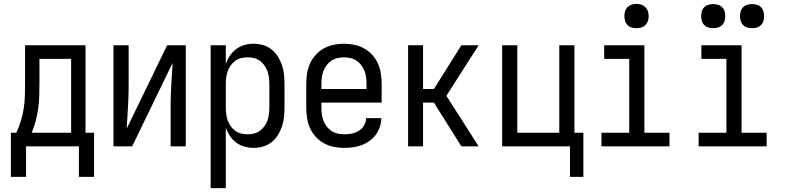

<svg xmlns="http://www.w3.org/2000/svg" viewBox="-20 -753 4040 988"><path d="M36 157V-70H64Q78 -100 87.5 -131Q97 -162 102 -194.5Q107 -227 108 -259.5Q109 -292 109 -325V-520H420V-70H464V157H386V0H114V157ZM143 -70H346V-450H183V-325Q183 -293 182 -260Q181 -227 176.5 -195Q172 -163 164 -131.5Q156 -100 143 -70Z M564 0V-520H642V-312Q642 -257 638.5 -202Q635 -147 632 -91L840 -520H936V0H858V-208Q858 -263 861.5 -318Q865 -373 868 -429L660 0Z M1064 215V-520H1142V-424Q1150 -447 1163.5 -467Q1177 -487 1196 -501Q1215 -515 1238 -521.5Q1261 -528 1285 -528Q1310 -528 1334 -521Q1358 -514 1377.5 -498.5Q1397 -483 1410 -462Q1423 -441 1431 -417.5Q1439 -394 1441.5 -369.5Q1444 -345 1444 -320V-200Q1444 -175 1441.5 -150.5Q1439 -126 1431 -102.5Q1423 -79 1410 -58Q1397 -37 1377.5 -21.5Q1358 -6 1334 1Q1310 8 1285 8Q1261 8 1238 1.5Q1215 -5 1196 -19Q1177 -33 1163.5 -53Q1150 -73 1142 -96V215ZM1254 -62Q1271 -62 1287.5 -66Q1304 -70 1317.5 -80Q1331 -90 1341 -104Q1351 -118 1356.5 -134Q1362 -150 1364 -166.5Q1366 -183 1366 -200V-320Q1366 -337 1364 -353.5Q1362 -370 1356.5 -386Q1351 -402 1341 -416Q1331 -430 1317.5 -440Q1304 -450 1287.5 -454Q1271 -458 1254 -458Q1237 -458 1220.5 -454Q1204 -450 1190.5 -440Q1177 -430 1167 -416Q1157 -402 1151.5 -386Q1146 -370 1144 -353.5Q1142 -337 1142 -320V-200Q1142 -183 1144 -166.5Q1146 -150 1151.5 -134Q1157 -118 1167 -104Q1177 -90 1190.5 -80Q1204 -70 1220.5 -66Q1237 -62 1254 -62Z M1750 8Q1723 8 1696.5 2.5Q1670 -3 1646.5 -16Q1623 -29 1604.5 -49.5Q1586 -70 1575 -94.5Q1564 -119 1560 -146Q1556 -173 1556 -200V-320Q1556 -347 1560 -374Q1564 -401 1575 -425.5Q1586 -450 1604.5 -470.5Q1623 -491 1646.5 -504Q1670 -517 1696.5 -522.5Q1723 -528 1750 -528Q1777 -528 1803.5 -522.5Q1830 -517 1853.5 -504Q1877 -491 1895.5 -470.5Q1914 -450 1925 -425.5Q1936 -401 1940 -374Q1944 -347 1944 -320V-225H1634V-200Q1634 -183 1636 -166Q1638 -149 1644 -133Q1650 -117 1660.5 -103Q1671 -89 1685 -79.5Q1699 -70 1716 -66Q1733 -62 1750 -62Q1770 -62 1789.5 -65.5Q1809 -69 1826 -79.5Q1843 -90 1853.5 -107.5Q1864 -125 1864 -145H1942Q1942 -122 1934.5 -100Q1927 -78 1913.5 -59.5Q1900 -41 1881 -27.5Q1862 -14 1840.5 -6Q1819 2 1796 5Q1773 8 1750 8ZM1866 -295V-320Q1866 -337 1864 -354Q1862 -371 1856 -387Q1850 -403 1839.5 -417Q1829 -431 1815 -440.5Q1801 -450 1784 -454Q1767 -458 1750 -458Q1733 -458 1716 -454Q1699 -450 1685 -440.5Q1671 -431 1660.5 -417Q1650 -403 1644 -387Q1638 -371 1636 -354Q1634 -337 1634 -320V-295Z M2354 0 2213 -225H2157V0H2080V-520H2157V-295H2213L2354 -520H2443L2277 -260L2443 0Z M2913 157V0H2564V-520H2642V-70H2858V-520H2936V-70H2982V157Z M3075 0V-70H3218V-450H3089V-520H3296V-70H3425V0ZM3255 -608Q3242 -608 3230 -611.5Q3218 -615 3209 -624Q3200 -633 3196.5 -645Q3193 -657 3193 -670Q3193 -683 3196.5 -695Q3200 -707 3209 -716Q3218 -725 3230 -729Q3242 -733 3255 -733Q3268 -733 3280 -729Q3292 -725 3301 -716Q3310 -707 3314 -695Q3318 -683 3318 -670Q3318 -657 3314 -645Q3310 -633 3301 -624Q3292 -615 3280 -611.5Q3268 -608 3255 -608Z M3575 0V-70H3718V-450H3589V-520H3796V-70H3925V0ZM3850 -608Q3838 -608 3825.5 -611.5Q3813 -615 3804 -624Q3795 -633 3791.5 -645.5Q3788 -658 3788 -670Q3788 -682 3791.5 -694.5Q3795 -707 3804 -716Q3813 -725 3825.5 -728.5Q3838 -732 3850 -732Q3862 -732 3874.5 -728.5Q3887 -725 3896 -716Q3905 -707 3908.5 -694.5Q3912 -682 3912 -670Q3912 -658 3908.5 -645.5Q3905 -633 3896 -624Q3887 -615 3874.5 -611.5Q3862 -608 3850 -608ZM3650 -608Q3638 -608 3625.5 -611.5Q3613 -615 3604 -624Q3595 -633 3591.5 -645.5Q3588 -658 3588 -670Q3588 -682 3591.5 -694.5Q3595 -707 3604 -716Q3613 -725 3625.5 -728.5Q3638 -732 3650 -732Q3662 -732 3674.5 -728.5Q3687 -725 3696 -716Q3705 -707 3708.5 -694.5Q3712 -682 3712 -670Q3712 -658 3708.5 -645.5Q3705 -633 3696 -624Q3687 -615 3674.5 -611.5Q3662 -608 3650 -608Z"/></svg>

Font: HulyMono
Style: Regular
Weight: 400
Monospace: yes
Designer: Belleve Invis
Foundry: Belleve Invis
Version: Version 33.2.5; ttfautohint (v1.8.4)